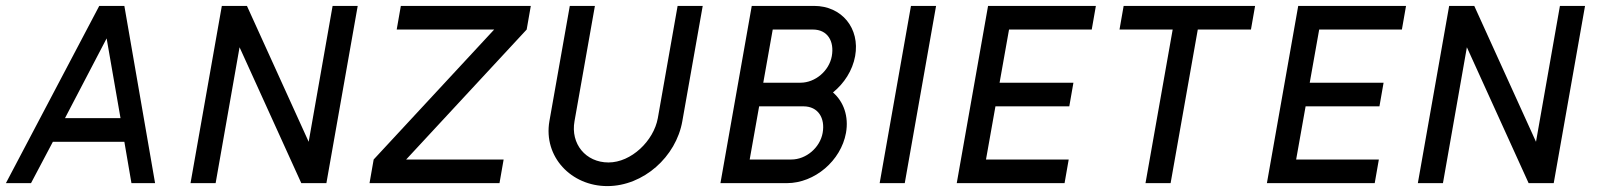

<svg xmlns="http://www.w3.org/2000/svg" viewBox="-20 -620 5406 650"><path d="M341 -490 388 -220H200ZM425 0H505L401 -600H316L0 0H85L159 -140H401Z M710 0 791 -460 1000 0H1085L1191 -600H1106L1025 -140L816 -600H731L625 0Z M1685 -80H1355L1763 -520L1777 -600H1337L1323 -520H1653L1245 -80L1231 0H1671Z M2207 -220C2193 -143 2117 -70 2040 -70C1963 -70 1911 -133 1925 -210L1994 -600H1909L1840 -210C1819 -89 1914 10 2036 10C2158 10 2269 -89 2290 -210L2359 -600H2274Z M2550 -260H2700C2750 -260 2774 -220 2765 -170C2756 -120 2709 -80 2659 -80H2518ZM2596 -520H2732C2782 -520 2805 -480 2796 -430C2787 -380 2740 -340 2690 -340H2564ZM2644 0C2738 0 2827 -76 2844 -170C2854 -226 2836 -276 2800 -307C2838 -338 2866 -381 2875 -430C2892 -524 2830 -600 2736 -600H2525L2419 0Z M2958 0H3043L3149 -600H3064Z M3219 0H3584L3598 -80H3318L3350 -260H3600L3614 -340H3364L3396 -520H3676L3690 -600H3325Z M3770 -520H3950L3858 0H3943L4035 -520H4215L4229 -600H3784Z M4269 0H4634L4648 -80H4368L4400 -260H4650L4664 -340H4414L4446 -520H4726L4740 -600H4375Z M4865 0 4946 -460 5155 0H5240L5346 -600H5261L5180 -140L4971 -600H4886L4780 0Z"/></svg>

Font: Gauge
Style: Italic
Weight: 400
Italic angle: -80°
Designer: Daniel Pimley
Foundry: Daniel Pimley
Version: Version 1.000;PS 001.001;hotconv 1.0.56